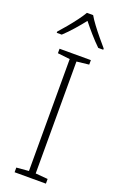

<svg xmlns="http://www.w3.org/2000/svg" viewBox="-179 -995 652 1043"><g transform="rotate(20 147.0 -474.0)"><path d="M238 0H57V-27L128 -33V-680L57 -688V-714H238V-688L167 -680V-33L238 -27ZM166 -948Q178 -927 198.5 -899.5Q219 -872 241.5 -845Q264 -818 282 -797V-790H253Q226 -816 198 -848Q170 -880 148 -908Q126 -880 98 -848Q70 -816 42 -790H13V-797Q32 -818 54.5 -845Q77 -872 97.5 -899.5Q118 -927 130 -948Z"/></g></svg>

Font: Noto Sans Khmer ExtraLight
Style: Regular
Weight: 250
Version: Version 2.003